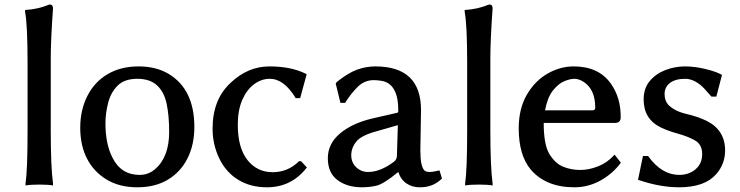

<svg xmlns="http://www.w3.org/2000/svg" viewBox="-20 -794 3209 833"><path d="M88.9 -742.2V-751H92.8Q144.5 -753.9 194.3 -774.4H196.3Q210 -774.4 210 -757.8Q200.2 -620.1 200.2 -542V-226.6Q200.2 -69.3 210 2V10.7Q190.4 6.8 150.4 6.8Q111.3 6.8 90.8 10.7V2Q99.6 -57.6 99.6 -226.6V-521.5Q99.6 -685.5 88.9 -742.2Z M712.9 -472.7Q823.2 -405.3 823.2 -243.2Q823.2 -166 793.5 -106.9Q763.7 -47.9 708.5 -14.6Q653.3 18.6 575.7 18.6Q498 18.6 442.4 -15.1Q386.7 -48.8 357.4 -106Q328.1 -163.1 328.1 -239.7Q328.1 -316.4 358.9 -377.4Q389.6 -438.5 446.8 -472.2Q503.9 -505.9 581.1 -505.9Q658.2 -505.9 712.9 -472.7ZM437.5 -259.8Q437.5 -168.9 467.8 -110.4Q504.9 -35.2 585.9 -35.2Q623 -35.2 652.3 -59.6Q713.9 -112.3 713.9 -221.7Q713.9 -292 703.1 -343.3Q692.4 -394.5 661.6 -423.3Q630.9 -452.1 575.7 -452.1Q520.5 -452.1 490.7 -422.9Q460.9 -393.6 449.2 -347.7Q437.5 -301.8 437.5 -259.8Z M902.3 -236.3Q902.3 -363.3 981.4 -435.5Q1055.7 -505.9 1149.4 -505.9Q1243.2 -505.9 1307.6 -473.6L1310.5 -471.7L1282.2 -368.2H1262.7L1261.7 -370.1Q1211.9 -452.1 1150.4 -452.1Q1114.3 -452.1 1082.5 -428.7Q1050.8 -405.3 1031.2 -360.8Q1011.7 -316.4 1011.7 -252.9Q1011.7 -152.3 1053.7 -99.6Q1095.7 -46.9 1162.6 -46.9Q1229.5 -46.9 1277.3 -94.7H1286.1L1311.5 -67.4L1309.6 -65.4Q1244.1 18.6 1137.7 18.6Q1066.4 18.6 1013.2 -14.2Q960 -46.9 931.2 -106.9Q902.3 -167 902.3 -236.3Z M1596.7 -280.3 1703.1 -304.7Q1708 -304.7 1708 -314.5Q1708 -431.6 1634.8 -443.4Q1616.2 -446.3 1601.6 -446.3Q1561.5 -446.3 1532.2 -417.5Q1502.9 -388.7 1478.5 -349.6L1477.5 -347.7H1457L1436.5 -431.6L1441.4 -438.5Q1491.2 -478.5 1530.3 -492.2Q1569.3 -505.9 1608.4 -505.9Q1806.6 -505.9 1806.6 -316.4L1803.7 -141.6Q1803.7 -72.3 1821.3 -54.7Q1828.1 -47.9 1843.3 -47.9Q1858.4 -47.9 1886.7 -54.7L1897.5 -19.5Q1858.4 19.5 1800.8 18.6Q1768.6 18.6 1743.7 2Q1718.8 -14.6 1708 -47.9Q1643.6 4.9 1612.8 11.7Q1582 18.6 1550.8 18.6Q1486.3 18.6 1444.3 -12.7Q1402.3 -43.9 1402.3 -107.4Q1402.3 -170.9 1455.6 -215.3Q1508.8 -259.8 1596.7 -280.3ZM1577.1 -47.9Q1629.9 -47.9 1688.5 -91.8Q1702.1 -101.6 1702.1 -119.1L1706.1 -251L1614.3 -224.6Q1547.9 -207 1525.9 -179.7Q1503.9 -152.3 1503.9 -120.6Q1503.9 -88.9 1525.4 -68.4Q1546.9 -47.9 1577.1 -47.9Z M1996.1 -742.2V-751H2000Q2051.8 -753.9 2101.6 -774.4H2103.5Q2117.2 -774.4 2117.2 -757.8Q2107.4 -620.1 2107.4 -542V-226.6Q2107.4 -69.3 2117.2 2V10.7Q2097.7 6.8 2057.6 6.8Q2018.6 6.8 1998 10.7V2Q2006.8 -57.6 2006.8 -226.6V-521.5Q2006.8 -685.5 1996.1 -742.2Z M2230.5 -237.3Q2230.5 -322.3 2265.6 -382.8Q2300.8 -443.4 2355.5 -474.6Q2410.2 -505.9 2468.8 -505.9Q2577.1 -505.9 2629.9 -431.6Q2673.8 -370.1 2672.9 -285.2Q2672.9 -260.7 2648.4 -260.7H2338.9Q2338.9 -165 2364.3 -124.5Q2389.6 -84 2424.3 -70.3Q2459 -56.6 2497.1 -56.6Q2535.2 -56.6 2574.7 -72.3Q2614.3 -87.9 2643.6 -120.1L2646.5 -123L2673.8 -87.9L2671.9 -85.9Q2637.7 -40 2585 -10.7Q2532.2 18.6 2471.7 18.6Q2349.6 18.6 2283.2 -57.6Q2230.5 -120.1 2230.5 -237.3ZM2344.7 -315.4H2550.8Q2562.5 -315.4 2562.5 -327.1Q2562.5 -405.3 2512.7 -438.5Q2491.2 -452.1 2472.2 -452.1Q2453.1 -452.1 2427.7 -441.4Q2402.3 -430.7 2378.9 -401.4Q2355.5 -372.1 2344.7 -315.4Z M2748 -13.7 2769.5 -117.2H2792L2793 -115.2Q2851.6 -35.2 2926.8 -35.2Q2968.8 -35.2 2997.6 -59.6Q3026.4 -84 3026.4 -125.5Q3026.4 -167 2995.6 -184.6Q2964.8 -202.1 2921.9 -213.9Q2878.9 -225.6 2846.7 -241.2Q2772.5 -277.3 2772.5 -362.3Q2772.5 -411.1 2799.3 -442.9Q2826.2 -474.6 2867.2 -490.2Q2908.2 -505.9 2952.1 -505.9Q2996.1 -505.9 3044.4 -493.7Q3092.8 -481.4 3112.3 -468.8L3087.9 -375H3066.4L3036.1 -409.2Q2995.1 -452.1 2952.6 -452.1Q2910.2 -452.1 2886.7 -434.1Q2863.3 -416 2863.3 -386.2Q2863.3 -356.4 2879.9 -338.9Q2907.2 -311.5 2957.5 -299.8Q3007.8 -288.1 3043.9 -270.5Q3125 -231.4 3126 -142.6Q3126 -82 3086.9 -38.1Q3037.1 18.6 2926.8 18.6Q2843.8 18.6 2752 -12.7Z"/></svg>

Font: GenEi LateMin v2
Style: Medium
Weight: 500
Designer: o_tamon (Modified)
Foundry: o_tamon / Adobe Systems Incorporated / FONT 910 / Philipp H. Poll
Version: Version 2.1;Original Version 1.004